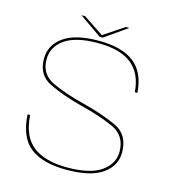

<svg xmlns="http://www.w3.org/2000/svg" viewBox="-104 -774 786 865"><g transform="rotate(15 289.0 -341.0)"><path d="M283 4Q396.5 4 451.5 -35Q506.5 -74 506.5 -136Q506.5 -219 440.8 -249.5Q375 -280 283 -303.5Q192.5 -326 130.8 -355.2Q69 -384.5 69 -453.5Q69 -512.5 120.5 -548.5Q172 -584.5 275 -584.5Q379 -584.5 432.2 -541.8Q485.5 -499 491.5 -413.5H503.5Q497.5 -506.5 441.5 -551Q385.5 -595.5 275 -595.5Q167 -595.5 112 -556.5Q57 -517.5 57 -453.5Q57 -377.5 119.2 -347.2Q181.5 -317 271.5 -293Q364 -270.5 429.2 -241Q494.5 -211.5 494.5 -136Q494.5 -80.5 443.2 -43.8Q392 -7 283 -7Q181.5 -7 125.2 -50Q69 -93 62.5 -192H50.5Q57 -85 115.2 -40.5Q173.5 4 283 4ZM274 -613.5H288L392.5 -686.5H376L281.5 -623.5L186.5 -686.5H169.5Z"/></g></svg>

Font: Anybody SemiExpanded Thin
Style: Regular
Weight: 250
Width: 6
Version: Version 1.113;gftools[0.9.25]